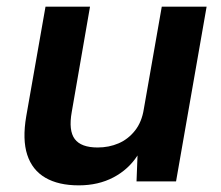

<svg xmlns="http://www.w3.org/2000/svg" viewBox="-20 -546 665 578"><path d="M217 12Q156 12 116.5 -11Q77 -34 62 -80Q47 -126 59 -196L117 -526H251L196 -209Q186 -153 205 -127.5Q224 -102 274 -102Q308 -102 337 -114.5Q366 -127 386.5 -153Q407 -179 413 -218L467 -526H602L510 0H391L394 -78Q367 -36 321.5 -12Q276 12 217 12Z"/></svg>

Font: DM Sans 9pt
Style: Bold Italic
Weight: 700
Italic angle: -10°
Version: Version 4.004;gftools[0.9.30]